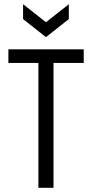

<svg xmlns="http://www.w3.org/2000/svg" viewBox="-20 -895 438 915"><path d="M163 0V-595H20V-660H379V-595H235V0ZM90 -875 199 -789 308 -875V-804L199 -718L90 -804Z"/></svg>

Font: Bricolage Grotesque 10pt Condensed Light
Style: Regular
Weight: 300
Width: 3
Designer: Mathieu Triay
Foundry: Atelier Triay
Version: Version 1.000; ttfautohint (v1.8.4.7-5d5b);gftools[0.9.32]